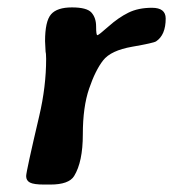

<svg xmlns="http://www.w3.org/2000/svg" viewBox="-20 -496 465 516"><path d="M115.2 0H98.6Q70.8 0 60.5 -5.4Q50.3 -10.7 50.3 -22.7Q50.3 -34.7 85.4 -184.1Q104 -263.2 104 -337.9L103.5 -351.1L102.5 -357.4L101.1 -385.3Q101.1 -439 117.2 -457.5Q133.3 -476.1 173.3 -476.1Q213.4 -476.1 225.8 -462.2Q238.3 -448.2 238.3 -424.8Q238.3 -401.4 241.7 -401.4Q245.1 -401.4 271.7 -425Q298.3 -448.7 325 -461.9Q351.6 -475.1 388.4 -475.1Q425.3 -475.1 425.3 -446.3Q425.3 -401.9 399.4 -384.8Q392.6 -380.4 335.2 -370.4Q277.8 -360.4 257.1 -333.7Q236.3 -307.1 219.5 -257.8Q202.6 -208.5 202.6 -134.8Q202.6 -61 179.2 -22.9Q165 0 115.2 0Z"/></svg>

Font: Averia Libre
Style: Bold Italic
Weight: 700
Italic angle: -6.90001°
Version: Version 1.002